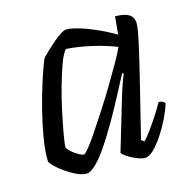

<svg xmlns="http://www.w3.org/2000/svg" viewBox="-81 -582 670 664"><g transform="rotate(-15 254.5 -250.0)"><path d="M151 0Q135 0 115.5 -9Q96 -18 77.5 -31Q59 -44 46.5 -56.5Q34 -69 32 -75Q31 -112 38.5 -157Q46 -202 57.5 -248Q69 -294 81 -332.5Q93 -371 102.5 -397Q112 -423 116 -427Q122 -433 134.5 -445Q147 -457 162 -470Q177 -483 190.5 -491.5Q204 -500 211 -500Q228 -500 256.5 -491.5Q285 -483 317.5 -468.5Q350 -454 380 -436L386 -500Q420 -500 436 -489.5Q452 -479 452 -456Q452 -439 440 -384.5Q428 -330 407.5 -247.5Q387 -165 362 -63L373 -56Q382 -65 397 -85.5Q412 -106 428 -130.5Q444 -155 455 -175Q463 -175 469.5 -171.5Q476 -168 477 -164Q471 -143 457.5 -115Q444 -87 427 -61Q410 -35 392.5 -17.5Q375 0 360 0Q349 0 331.5 -7Q314 -14 299.5 -23.5Q285 -33 282 -39L334 -214Q340 -235 346 -253Q352 -271 357 -284Q362 -297 364 -301L359 -304Q341 -270 319.5 -229Q298 -188 274.5 -147.5Q251 -107 228.5 -73.5Q206 -40 185.5 -20Q165 0 151 0ZM159 -66Q163 -66 178 -84.5Q193 -103 213.5 -134Q234 -165 258 -202Q282 -239 304 -276Q326 -313 344 -344.5Q362 -376 370 -395Q329 -411 282.5 -421.5Q236 -432 193 -435Q181 -423 169 -390Q157 -357 145 -314.5Q133 -272 124 -229Q115 -186 109 -152.5Q103 -119 103 -106Q112 -91 131.5 -78.5Q151 -66 159 -66Z"/></g></svg>

Font: Texturina 12pt ExtraLight
Style: Italic
Weight: 250
Italic angle: -11°
Designer: Guillermo Torres Carreño
Foundry: Omnibus-Type
Version: Version 1.002